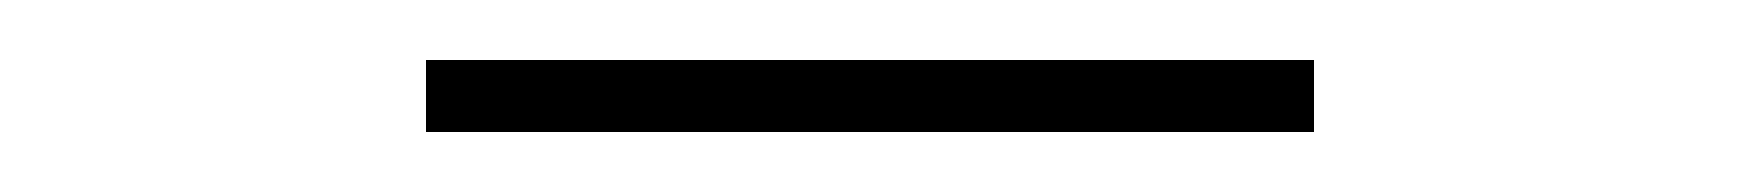

<svg xmlns="http://www.w3.org/2000/svg" viewBox="-20 -647 581 64"><path d="M418 -627V-603H122V-627Z"/></svg>

Font: Work Sans ExtraLight
Style: Regular
Weight: 200
Designer: Wei Huang
Foundry: Wei Huang
Version: Version 2.010; ttfautohint (v1.8.3)